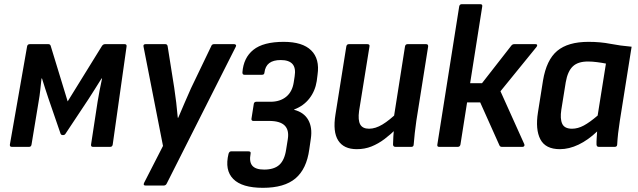

<svg xmlns="http://www.w3.org/2000/svg" viewBox="-20 -703 3056 919"><path d="M36.7 0Q25.9 0 27.3 -11.1L109.6 -480.5Q111.3 -491.7 123.1 -491.7H211.5Q220.3 -491.7 222.7 -483.2L303.9 -217.6L468.1 -483.2Q474.1 -491.7 482.6 -491.7H576.3Q587.5 -491.7 585.8 -480.5L519.5 -11.1Q517.8 0 507 0H425.3Q414.5 0 415.8 -10.8L447 -215.2Q451 -241.5 456.9 -271.1Q462.8 -300.7 468.5 -327.5H466.1Q450.8 -302.4 434.3 -276.8Q417.9 -251.1 403.2 -228.1L293.5 -62.8Q290.1 -56.3 280.6 -56.3Q277.5 -56.3 274.8 -57.5Q272 -58.7 270 -62.8L212.2 -230.7Q204.8 -253.3 196.4 -278.7Q188 -304.1 181 -327.5H178.7Q175.7 -301.1 172.8 -272.8Q169.9 -244.6 164.9 -216.8L130.9 -11.1Q129.2 0 119 0Z M676.3 185Q664.1 185 669.5 172.6L760.2 -4.5L667.1 -479.2Q664.1 -491.7 677.2 -491.7H771.3Q780.9 -491.7 782.5 -481.1L814 -282.4Q819.3 -247.8 823.5 -212.1Q827.7 -176.4 830.9 -139.6H833.2Q848.8 -176.4 864 -211.6Q879.2 -246.8 894.2 -280.4L990.6 -481.1Q994 -491.7 1004.4 -491.7H1100.7Q1106.4 -491.7 1108.9 -488.1Q1111.5 -484.6 1108.5 -479.2L778.6 174.5Q773.9 185 764.1 185Z M1238.5 196Q1138.3 196 1096.5 153.7Q1054.6 111.3 1073.9 33Q1077.6 21.5 1085.8 21.5H1169.7Q1181.8 21.5 1179.5 32.3Q1171.8 71.5 1187.7 90.1Q1203.6 108.7 1244.4 108.7Q1291.8 108.7 1316.8 86.2Q1341.8 63.7 1349.4 14L1357.6 -37.2Q1364.5 -80.6 1342.4 -102.4Q1320.3 -124.2 1267.8 -124.2H1192.1Q1187.4 -124.2 1185.1 -127.4Q1182.7 -130.6 1183.7 -135.3L1194.6 -204.7Q1194.9 -210.1 1198.3 -213Q1201.7 -215.9 1206.1 -215.9H1274.2Q1320.3 -215.9 1349.6 -239.7Q1378.9 -263.6 1385.9 -308.6L1390.3 -337.3Q1396.9 -377.2 1380.1 -396.4Q1363.2 -415.6 1323.7 -415.6Q1287.9 -415.6 1268.6 -400.8Q1249.4 -385.9 1245.8 -355.8Q1245.2 -345.1 1234.3 -345.1H1149.7Q1140.3 -345.1 1140.3 -356.2Q1145.3 -426.4 1192.7 -464.5Q1240.2 -502.7 1337.9 -502.7Q1427.9 -502.7 1469.4 -461.9Q1511 -421.2 1499.9 -345.3L1496 -314.8Q1488.6 -267.2 1460.7 -231.5Q1432.8 -195.7 1388 -179.1V-177.4Q1435 -165.1 1455.4 -129Q1475.8 -92.9 1467.8 -39.3L1460.3 12.3Q1447.6 105.8 1394.3 150.9Q1340.9 196 1238.5 196Z M1687.8 11Q1625.3 11 1598.8 -30.6Q1572.3 -72.3 1585.6 -154.4L1637.6 -480.5Q1639.6 -491.7 1650.1 -491.7H1737.8Q1750.9 -491.7 1748.5 -480.5L1698.7 -171.7Q1692.8 -128 1704.1 -107.5Q1715.5 -86.9 1746.4 -86.9Q1777.1 -86.9 1810.7 -107.2Q1844.3 -127.5 1885.4 -167.4L1879.6 -89Q1850.6 -60.2 1820.5 -37.5Q1790.4 -14.9 1758 -1.9Q1725.6 11 1687.8 11ZM1873 0Q1861.9 0 1861.2 -11.1Q1861.5 -29.7 1862.8 -50.6Q1864.1 -71.6 1866.8 -92.2L1864.3 -136.2L1918.5 -480.5Q1920.5 -491.7 1931 -491.7H2019.4Q2030.5 -491.7 2029.2 -479.9L1972.8 -124.6Q1968.5 -94.8 1965.3 -66Q1962.1 -37.1 1960.1 -11.1Q1959.7 0 1948.7 0Z M2543.1 -491.7Q2549.9 -491.7 2551 -487.6Q2552.1 -483.6 2547.8 -478.1L2375.5 -266.2L2489.3 -13.5Q2491.7 -8.4 2489.3 -4.2Q2487 0 2480.9 0H2382.7Q2373.6 0 2370.6 -7.1L2278.4 -213H2215.7L2183.9 -11.1Q2181.5 0 2171 0H2082.1Q2071.3 0 2073.3 -11.1L2177.9 -671.9Q2179.9 -683 2190.4 -683H2278.8Q2290.2 -683 2288.2 -671.9L2230.3 -304.9H2287.2L2427.4 -484.6Q2432.8 -491.7 2441.9 -491.7Z M2659.9 11Q2591 11 2566.4 -36.2Q2541.9 -83.3 2554.9 -165.3L2579 -317Q2595.3 -416.1 2646.9 -459.4Q2698.6 -502.7 2796.6 -502.7Q2853.8 -502.7 2901.5 -493.3Q2949.1 -484 3003.2 -479.4L2946.8 -124.6Q2941.8 -92.9 2938.6 -65Q2935.5 -37.1 2934.1 -11.1Q2933.7 0 2922 0H2846.3Q2835.9 0 2835.2 -11.1Q2834.8 -25.4 2836 -41.6Q2837.1 -57.9 2838.1 -73.8Q2794.9 -32.6 2749.4 -10.8Q2703.9 11 2659.9 11ZM2718 -86.9Q2746 -86.9 2774.5 -102.3Q2803.1 -117.7 2840.6 -149.9L2880.3 -398.7Q2860.3 -402.7 2837.5 -405.6Q2814.7 -408.6 2794.1 -408.6Q2745.9 -408.6 2721.4 -384.9Q2696.8 -361.2 2687.9 -309.2L2666.7 -177.5Q2660.1 -134.5 2671 -110.7Q2681.9 -86.9 2718 -86.9Z"/></svg>

Font: Sofia Sans Semi Condensed
Style: Italic
Weight: 400
Italic angle: -9°
Designer: Botio Nikoltchev, Ani Petrova
Foundry: lettersoup
Version: Version 4.101